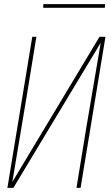

<svg xmlns="http://www.w3.org/2000/svg" viewBox="-20 -914 540 934"><path d="M16 0 137 -735H157L109 -441Q92 -338 74.5 -235Q57 -132 40 -29L464 -735H493L372 0H352L400 -294Q417 -397 435 -500Q453 -603 470 -706L45 0ZM190 -876 191 -894H491L490 -876Z"/></svg>

Font: Iosevka Term Curly Th Obl
Style: Regular
Weight: 100
Italic angle: -9°
Designer: Belleve Invis
Foundry: Belleve Invis
Version: Version 32.3.0